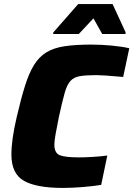

<svg xmlns="http://www.w3.org/2000/svg" viewBox="-20 -915 655 943"><path d="M289 8Q159 8 97.5 -27Q36 -62 36 -156Q36 -192 42.5 -238.5Q49 -285 63 -344Q84 -434 103.5 -495.5Q123 -557 147.5 -596.5Q172 -636 208 -658Q244 -680 297.5 -688Q351 -696 430 -696Q477 -696 529.5 -691Q582 -686 615 -678L585 -537Q530 -542 500 -544Q470 -546 453 -546Q402 -546 372.5 -541Q343 -536 326 -517.5Q309 -499 297.5 -458Q286 -417 270 -344Q260 -295 253.5 -259Q247 -223 247 -205Q247 -163 274 -152.5Q301 -142 368 -142Q398 -142 437.5 -144.5Q477 -147 507 -151L477 -7Q442 -1 389 3.5Q336 8 289 8ZM241 -748 242 -756 364 -895H533L597 -756L596 -748H482L439 -825L367 -748Z"/></svg>

Font: Saira ExtraBold
Style: Italic
Weight: 800
Italic angle: -12°
Designer: Hector Gatti with collaboration of the Omnibus-Type team
Foundry: Omnibus-Type
Version: Version 1.100; ttfautohint (v1.8.3)